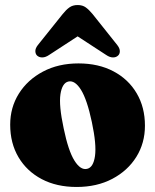

<svg xmlns="http://www.w3.org/2000/svg" viewBox="-20 -731 617 763"><path d="M292 -479Q371.5 -479 431 -447.5Q490.5 -416 523.2 -360.2Q556 -304.5 556 -231.5Q556 -162.5 521.8 -107.5Q487.5 -52.5 426.2 -20.2Q365 12 284.5 12Q205 12 145.8 -19.2Q86.5 -50.5 53.5 -106.2Q20.5 -162 20.5 -235.5Q20.5 -304 55 -359Q89.5 -414 150.8 -446.5Q212 -479 292 -479ZM326 -60Q351 -65.5 357.5 -111Q364 -156.5 345 -246Q326 -335.5 301.8 -374.2Q277.5 -413 251.5 -407Q227 -401 220.2 -356.5Q213.5 -312 233 -221Q251.5 -131.5 275.8 -92.8Q300 -54 326 -60ZM175 -512.5Q161 -503 148.5 -502.8Q136 -502.5 127.5 -510Q121 -516 120.5 -527.2Q120 -538.5 130.5 -552L229 -675Q242.5 -692 255.8 -701.5Q269 -711 288.5 -711Q308 -711 321 -701.5Q334 -692 348 -675L446 -552Q456.5 -538.5 456.2 -527.2Q456 -516 449 -510Q441 -502.5 428.5 -502.8Q416 -503 402 -512.5L288.5 -586.5Z"/></svg>

Font: Fraunces 72pt Soft Black
Style: Regular
Weight: 900
Version: Version 1.000;[b76b70a41]